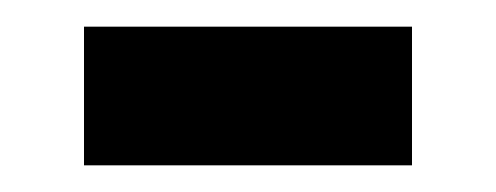

<svg xmlns="http://www.w3.org/2000/svg" viewBox="-20 -325 372 144"><path d="M43 -201V-305H289V-201Z"/></svg>

Font: TypoPRO Source Sans Pro
Style: Bold
Weight: 700
Designer: Paul D. Hunt
Foundry: Adobe Systems Incorporated
Version: Version 2.020;PS 2.000;hotconv 1.0.86;makeotf.lib2.5.63406